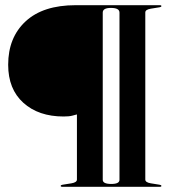

<svg xmlns="http://www.w3.org/2000/svg" viewBox="-20 -720 679 740"><path d="M597 0H219.5Q214 0 214 -3.5Q214 -7 221 -8L255.5 -13.5Q276.5 -17 276.5 -28V-279Q270 -277.5 258.5 -274.2Q247 -271 225 -271Q128.5 -271 70 -323.8Q11.5 -376.5 11.5 -470.5Q11.5 -575.5 78.8 -637.8Q146 -700 271.5 -700H597Q602 -700 602 -696.5Q602 -693 595 -692L561 -686.5Q540 -683 540 -672V-28Q540 -17 561 -13.5L595 -8Q602 -7 602 -3.5Q602 0 597 0ZM440.5 -27V-671.5Q440.5 -689.5 407.5 -689.5Q376 -689.5 376 -671.5V-27Q376 -11 409 -11Q440.5 -11 440.5 -27Z"/></svg>

Font: Fraunces 144pt
Style: Bold
Weight: 700
Version: Version 1.000;[b76b70a41]